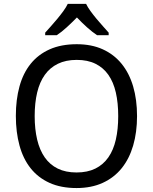

<svg xmlns="http://www.w3.org/2000/svg" viewBox="-20 -951 782 981"><path d="M680.2 -357.9Q680.2 -275.4 660.4 -207.5Q640.6 -139.6 601.6 -91.3Q562.5 -43 504.6 -16.6Q446.8 9.8 371.1 9.8Q291.5 9.8 233.2 -16.6Q174.8 -43 136.5 -91.3Q98.1 -139.6 79.6 -207.8Q61 -275.9 61 -358.9Q61 -441.9 79.6 -509.5Q98.1 -577.1 136.7 -625Q175.3 -672.9 233.9 -699Q292.5 -725.1 372.1 -725.1Q447.8 -725.1 505.1 -699Q562.5 -672.9 601.6 -624.8Q640.6 -576.7 660.4 -509Q680.2 -441.4 680.2 -357.9ZM157.2 -357.9Q157.2 -291 169.9 -237.5Q182.6 -184.1 208.7 -146.7Q234.9 -109.4 275.1 -89.6Q315.4 -69.8 371.1 -69.8Q426.8 -69.8 467 -89.6Q507.3 -109.4 533.4 -146.7Q559.6 -184.1 571.8 -237.5Q584 -291 584 -357.9Q584 -425.3 571.8 -478.5Q559.6 -531.7 533.7 -568.6Q507.8 -605.5 467.8 -625.2Q427.7 -645 372.1 -645Q316.4 -645 275.9 -625.2Q235.4 -605.5 209 -568.6Q182.6 -531.7 169.9 -478.5Q157.2 -425.3 157.2 -357.9ZM535.2 -771H476.1Q451.2 -787.6 424.8 -811.3Q398.4 -835 373 -861.8Q346.7 -835 320.8 -811.3Q294.9 -787.6 270 -771H210.9V-784.2Q223.6 -798.3 240.2 -816.9Q256.8 -835.4 273.2 -855.2Q289.6 -875 304 -894.8Q318.4 -914.6 326.2 -931.2H419.9Q427.7 -914.6 442.1 -894.8Q456.5 -875 472.9 -855.2Q489.3 -835.4 506.1 -816.9Q522.9 -798.3 535.2 -784.2Z"/></svg>

Font: WenQuanYi Micro Hei
Style: Regular
Weight: 400
Foundry: Ascender Corporation
Version: Version 0.2.0-beta